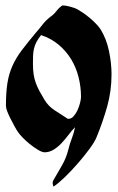

<svg xmlns="http://www.w3.org/2000/svg" viewBox="-20 -562 436 711"><path d="M211 -542Q222 -542 239 -537.5Q256 -533 266 -528Q275 -523 287.5 -514.5Q300 -506 312.5 -495.5Q325 -485 335.5 -474Q346 -463 352 -454Q374 -419 383.5 -373.5Q393 -328 393 -287Q393 -225 377 -168Q361 -111 338 -55Q331 -37 311 -10Q291 17 267 44.5Q243 72 218.5 95.5Q194 119 178 129Q177 125 176 122Q175 119 175 115Q175 110 178 105Q194 77 209.5 50.5Q225 24 233 -8Q238 -29 246 -49.5Q254 -70 258 -91Q246 -79 234 -63Q222 -47 208.5 -32.5Q195 -18 179 -8Q163 2 145 2Q136 2 121 -7Q106 -16 91 -28Q76 -40 63.5 -53Q51 -66 46 -74Q41 -81 34 -94Q27 -107 19.5 -121.5Q12 -136 7 -149Q2 -162 2 -170Q2 -220 7.5 -254.5Q13 -289 26 -318Q39 -347 60 -375Q81 -403 112 -440Q126 -456 138 -471.5Q150 -487 167 -500Q180 -509 189 -521Q198 -533 211 -542ZM132 -432Q121 -418 115 -406.5Q109 -395 106 -382.5Q103 -370 102.5 -356.5Q102 -343 102 -326Q102 -304 104.5 -287Q107 -270 112.5 -255Q118 -240 126 -225Q134 -210 145 -192Q159 -169 181 -154.5Q203 -140 225 -126Q227 -124 229 -123Q231 -122 234 -122Q244 -122 252.5 -131.5Q261 -141 267 -154Q273 -167 276.5 -181Q280 -195 280 -203Q280 -240 271 -276Q262 -312 243.5 -342.5Q225 -373 197 -396.5Q169 -420 132 -432Z"/></svg>

Font: Hand Textur
Style: Regular
Weight: 400
Designer: F. H. Ehmcke um 1935
Foundry: Peter Wiegel
Version: Version 1.000